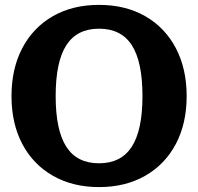

<svg xmlns="http://www.w3.org/2000/svg" viewBox="-20 -744 808 783"><path d="M383.8 19Q276.9 19 196 -27.1Q115.2 -73.2 71 -156.7Q26.9 -240.2 26.9 -352.1Q26.9 -463.9 71 -547.9Q115.2 -631.8 195.6 -678Q275.9 -724.1 383.8 -724.1Q491.7 -724.1 572.3 -678Q652.8 -631.8 697 -547.9Q741.2 -463.9 741.2 -352.1Q741.2 -240.2 697 -156.7Q652.8 -73.2 572 -27.1Q491.2 19 383.8 19ZM383.8 -78.1Q473.6 -78.1 517.3 -145.5Q561 -212.9 561 -352.1Q561 -492.2 517.6 -559.6Q474.1 -627 383.8 -627Q293.9 -627 250.5 -559.6Q207 -492.2 207 -352.1Q207 -212.9 250.5 -145.5Q293.9 -78.1 383.8 -78.1Z"/></svg>

Font: Sura
Style: Bold
Weight: 700
Designer: Carolina Giovagnoli
Foundry: Huerta Tipografica
Version: Version 1.002;PS 001.002;hotconv 1.0.70;makeotf.lib2.5.58329